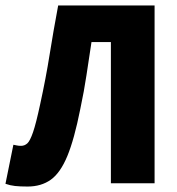

<svg xmlns="http://www.w3.org/2000/svg" viewBox="-27 -671 647 703"><path d="M74 12Q46 12 28 10Q10 8 -7 2L22 -141Q28 -140 34.5 -138.5Q41 -137 50 -137Q63 -137 73 -146Q83 -155 94 -187Q105 -219 120 -289Q141 -385 154.5 -470Q168 -555 186 -651H539V0H379V-517H308Q298 -452 289.5 -395Q281 -338 267 -272Q245 -161 219.5 -99.5Q194 -38 159 -13Q124 12 74 12Z"/></svg>

Font: Source Code Pro ExtraBold
Style: Regular
Weight: 800
Monospace: yes
Designer: Paul D. Hunt, Teo Tuominen
Foundry: Adobe Systems Incorporated
Version: Version 1.018;hotconv 1.0.116;makeotfexe 2.5.65601